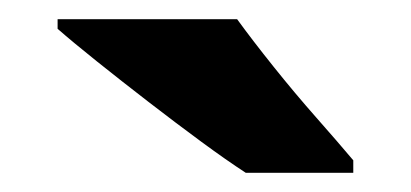

<svg xmlns="http://www.w3.org/2000/svg" viewBox="-20 -786 428 200"><path d="M227 -766Q243 -744 265 -716.5Q287 -689 309.5 -663.5Q332 -638 348 -619V-606H236Q216 -619 189.5 -638.5Q163 -658 134.5 -680Q106 -702 81 -722Q56 -742 40 -756V-766Z"/></svg>

Font: Noto Sans Gujarati UI ExtraBold
Style: Regular
Weight: 800
Designer: Jelle Bosma - Monotype Design Team, Universal Thirst
Foundry: Monotype Imaging Inc.
Version: Version 2.106; ttfautohint (v1.8.4.7-5d5b)